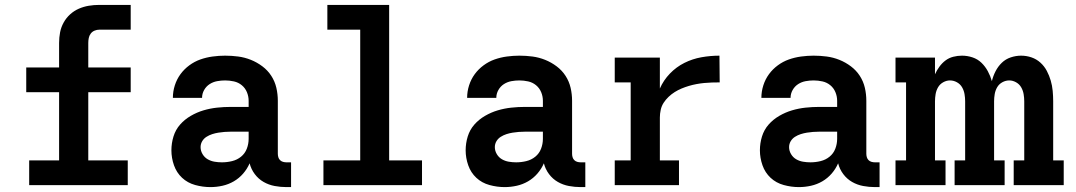

<svg xmlns="http://www.w3.org/2000/svg" viewBox="-20 -755 4390 783"><path d="M99 0V-101H221V-379H87V-480H221V-580Q221 -602 225 -623Q229 -644 239.5 -663Q250 -682 266 -696.5Q282 -711 301.5 -719.5Q321 -728 342 -731.5Q363 -735 385 -735H513V-634H385Q375 -634 365.5 -630Q356 -626 350 -618Q344 -610 342 -600Q340 -590 340 -580V-480H513V-379H340V-101H501V0Z M838 8Q807 8 776 -0.5Q745 -9 722.5 -30Q700 -51 689.5 -81Q679 -111 679 -142Q679 -171 687.5 -198.5Q696 -226 714.5 -247Q733 -268 758 -282.5Q783 -297 810 -305Q837 -313 865 -316Q893 -319 921 -319H994V-344Q994 -362 987 -379Q980 -396 966 -407.5Q952 -419 934 -423Q916 -427 898 -427Q882 -427 865.5 -424Q849 -421 835 -412Q821 -403 812.5 -388Q804 -373 804 -356H685Q685 -382 693 -407Q701 -432 716 -452.5Q731 -473 752 -488.5Q773 -504 797 -512.5Q821 -521 847 -524.5Q873 -528 898 -528Q925 -528 951.5 -524.5Q978 -521 1003 -511Q1028 -501 1050 -484.5Q1072 -468 1086.5 -445.5Q1101 -423 1107 -397Q1113 -371 1113 -344V-128Q1113 -121 1115 -114Q1117 -107 1122 -102Q1127 -97 1134 -95Q1141 -93 1148 -93H1167V8H1148Q1124 8 1100 3.5Q1076 -1 1055 -13Q1034 -25 1019 -45Q1004 -65 998 -89Q988 -66 971.5 -47Q955 -28 933.5 -15.5Q912 -3 887.5 2.5Q863 8 838 8ZM885 -93Q906 -93 926.5 -98Q947 -103 963 -116Q979 -129 986.5 -148.5Q994 -168 994 -189V-218H921Q908 -218 895.5 -217Q883 -216 870.5 -214Q858 -212 845.5 -208Q833 -204 822 -197Q811 -190 804.5 -179Q798 -168 798 -155Q798 -140 806 -126.5Q814 -113 827 -105.5Q840 -98 855 -95.5Q870 -93 885 -93Z M1299 0V-101H1449V-634H1315V-735H1567V-101H1701V0Z M2038 8Q2007 8 1976 -0.5Q1945 -9 1922.5 -30Q1900 -51 1889.5 -81Q1879 -111 1879 -142Q1879 -171 1887.5 -198.5Q1896 -226 1914.5 -247Q1933 -268 1958 -282.5Q1983 -297 2010 -305Q2037 -313 2065 -316Q2093 -319 2121 -319H2194V-344Q2194 -362 2187 -379Q2180 -396 2166 -407.5Q2152 -419 2134 -423Q2116 -427 2098 -427Q2082 -427 2065.5 -424Q2049 -421 2035 -412Q2021 -403 2012.5 -388Q2004 -373 2004 -356H1885Q1885 -382 1893 -407Q1901 -432 1916 -452.5Q1931 -473 1952 -488.5Q1973 -504 1997 -512.5Q2021 -521 2047 -524.5Q2073 -528 2098 -528Q2125 -528 2151.5 -524.5Q2178 -521 2203 -511Q2228 -501 2250 -484.5Q2272 -468 2286.5 -445.5Q2301 -423 2307 -397Q2313 -371 2313 -344V-128Q2313 -121 2315 -114Q2317 -107 2322 -102Q2327 -97 2334 -95Q2341 -93 2348 -93H2367V8H2348Q2324 8 2300 3.5Q2276 -1 2255 -13Q2234 -25 2219 -45Q2204 -65 2198 -89Q2188 -66 2171.5 -47Q2155 -28 2133.5 -15.5Q2112 -3 2087.5 2.5Q2063 8 2038 8ZM2085 -93Q2106 -93 2126.5 -98Q2147 -103 2163 -116Q2179 -129 2186.5 -148.5Q2194 -168 2194 -189V-218H2121Q2108 -218 2095.5 -217Q2083 -216 2070.5 -214Q2058 -212 2045.5 -208Q2033 -204 2022 -197Q2011 -190 2004.5 -179Q1998 -168 1998 -155Q1998 -140 2006 -126.5Q2014 -113 2027 -105.5Q2040 -98 2055 -95.5Q2070 -93 2085 -93Z M2487 0V-101H2552V-419H2487V-520H2671V-394Q2686 -428 2712 -455Q2738 -482 2771 -498.5Q2804 -515 2840.5 -521.5Q2877 -528 2914 -528L2915 -419Q2899 -419 2883 -418.5Q2867 -418 2851.5 -416.5Q2836 -415 2820 -412Q2804 -409 2789 -404.5Q2774 -400 2759.5 -394Q2745 -388 2731.5 -379.5Q2718 -371 2706.5 -360Q2695 -349 2686.5 -336Q2678 -323 2674.5 -307Q2671 -291 2671 -276V-101H2749V0Z M3238 8Q3207 8 3176 -0.5Q3145 -9 3122.5 -30Q3100 -51 3089.5 -81Q3079 -111 3079 -142Q3079 -171 3087.5 -198.5Q3096 -226 3114.5 -247Q3133 -268 3158 -282.5Q3183 -297 3210 -305Q3237 -313 3265 -316Q3293 -319 3321 -319H3394V-344Q3394 -362 3387 -379Q3380 -396 3366 -407.5Q3352 -419 3334 -423Q3316 -427 3298 -427Q3282 -427 3265.5 -424Q3249 -421 3235 -412Q3221 -403 3212.5 -388Q3204 -373 3204 -356H3085Q3085 -382 3093 -407Q3101 -432 3116 -452.5Q3131 -473 3152 -488.5Q3173 -504 3197 -512.5Q3221 -521 3247 -524.5Q3273 -528 3298 -528Q3325 -528 3351.5 -524.5Q3378 -521 3403 -511Q3428 -501 3450 -484.5Q3472 -468 3486.5 -445.5Q3501 -423 3507 -397Q3513 -371 3513 -344V-128Q3513 -121 3515 -114Q3517 -107 3522 -102Q3527 -97 3534 -95Q3541 -93 3548 -93H3567V8H3548Q3524 8 3500 3.5Q3476 -1 3455 -13Q3434 -25 3419 -45Q3404 -65 3398 -89Q3388 -66 3371.5 -47Q3355 -28 3333.5 -15.5Q3312 -3 3287.5 2.5Q3263 8 3238 8ZM3285 -93Q3306 -93 3326.5 -98Q3347 -103 3363 -116Q3379 -129 3386.5 -148.5Q3394 -168 3394 -189V-218H3321Q3308 -218 3295.5 -217Q3283 -216 3270.5 -214Q3258 -212 3245.5 -208Q3233 -204 3222 -197Q3211 -190 3204.5 -179Q3198 -168 3198 -155Q3198 -140 3206 -126.5Q3214 -113 3227 -105.5Q3240 -98 3255 -95.5Q3270 -93 3285 -93Z M3632 0V-101H3675V-419H3632V-520H3793V-452Q3800 -468 3811 -483Q3822 -498 3836 -508.5Q3850 -519 3867.5 -523.5Q3885 -528 3903 -528Q3925 -528 3946 -521Q3967 -514 3982.5 -499Q3998 -484 4008.5 -464.5Q4019 -445 4025 -424Q4030 -445 4040 -464.5Q4050 -484 4065.5 -499Q4081 -514 4102 -521Q4123 -528 4144 -528Q4166 -528 4186.5 -521Q4207 -514 4223 -499.5Q4239 -485 4249 -466Q4259 -447 4265 -426.5Q4271 -406 4273 -384.5Q4275 -363 4275 -342V-101H4318V0H4114V-101H4157V-342Q4157 -356 4154.5 -371Q4152 -386 4144.5 -399Q4137 -412 4123.5 -419.5Q4110 -427 4096 -427Q4081 -427 4067.5 -419.5Q4054 -412 4046.5 -399Q4039 -386 4036.5 -371Q4034 -356 4034 -342V-101H4077V0H3873V-101H3916V-342Q3916 -356 3913.5 -371Q3911 -386 3903.5 -399Q3896 -412 3882.5 -419.5Q3869 -427 3854 -427Q3840 -427 3826.5 -419.5Q3813 -412 3805.5 -399Q3798 -386 3795.5 -371Q3793 -356 3793 -342V-101H3836V0Z"/></svg>

Font: Iosevka Plex Etoile
Style: Bold
Weight: 700
Designer: Belleve Invis
Foundry: Belleve Invis
Version: Version 25.1.1; ttfautohint (v1.8.4)